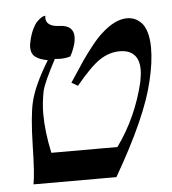

<svg xmlns="http://www.w3.org/2000/svg" viewBox="-45 -601 576 643"><g transform="rotate(-5 243.0 -279.5)"><path d="M126 -410.2Q98.6 -415 84.7 -425.8Q70.8 -436.5 70.8 -459Q70.8 -467.3 74.2 -481Q79.1 -502.4 86.9 -518.6Q94.7 -534.7 102.1 -542Q109.4 -549.3 116 -553.7Q122.6 -558.1 127 -558.6L130.9 -559.1Q130.9 -558.1 130.4 -556.2Q129.9 -554.2 129.9 -553.2Q129.9 -522.5 174.8 -521Q222.2 -519.5 222.2 -480Q222.2 -469.7 219.2 -458Q213.4 -436 202.1 -416Q186 -411.1 167 -411.1Q164.6 -411.1 158.7 -411.6Q152.8 -412.1 149.9 -412.1Q109.9 -337.4 103 -308.1Q95.2 -268.1 95.2 -231.9Q95.2 -173.3 110.8 -100.1H333Q400.4 -193.4 428.2 -310.1Q433.1 -335.4 433.1 -352.1Q433.1 -384.8 416.5 -401.9Q399.9 -418.9 368.2 -418.9Q333 -418.9 301 -397.7Q269 -376.5 219.2 -315.9L198.2 -328.1L244.1 -397.5Q259.3 -419.4 279.3 -444.8Q299.3 -470.2 314.9 -483.9Q361.3 -526.9 401.9 -526.9Q415 -526.9 426.5 -522.5Q438 -518.1 449.2 -507.3Q460.4 -496.6 467.3 -474.4Q474.1 -452.1 474.1 -420.9Q474.1 -372.1 459 -310.1Q432.1 -192.4 320.8 0H42Q48.8 -32.2 50.8 -130.9Q53.2 -229 64 -274.9Q76.7 -329.6 126 -410.2Z"/></g></svg>

Font: Linux Libertine G
Style: Italic
Weight: 400
Italic angle: -12°
Designer: Philipp H. Poll
Foundry: Philipp H. Poll
Version: Version 5.1.3